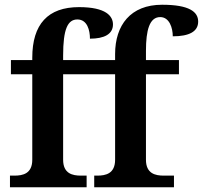

<svg xmlns="http://www.w3.org/2000/svg" viewBox="-20 -789 855 809"><path d="M22 0H345V-49H321C286 -49 246 -57 246 -116V-476H465V-116C465 -57 425 -49 390 -49H377V0H713V-49H670C635 -49 595 -57 595 -116V-476H734V-536H595V-575C595 -662 610 -717 655 -717C694 -717 708 -671 708 -636C777 -636 815 -656 815 -698C815 -739 778 -769 663 -769C530 -769 465 -683 465 -561V-536H246V-555C246 -666 265 -707 306 -707C348 -707 359 -661 359 -626C419 -626 456 -645 456 -686C456 -721 427 -759 313 -759C182 -759 116 -687 116 -546V-536H26V-476H116V-116C116 -57 76 -49 41 -49H22Z"/></svg>

Font: Noto Serif SemiBold
Style: Regular
Weight: 600
Designer: Monotype Design Team
Foundry: Monotype Imaging Inc.
Version: Version 2.013